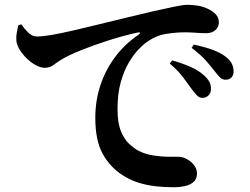

<svg xmlns="http://www.w3.org/2000/svg" viewBox="-20 -754 1040 798"><path d="M820.2 -347.2Q808 -347.9 797.8 -358.4Q787.6 -368.8 774.9 -386.3Q760.9 -406.5 740.7 -433.1Q720.5 -459.7 685.6 -489.9L695.5 -503.1Q737.3 -491.2 771.6 -476.1Q805.9 -461.1 828.8 -439.9Q844.8 -425.6 851.2 -411.6Q857.5 -397.6 856.7 -383.3Q856.7 -367.9 846.6 -357.6Q836.5 -347.2 820.2 -347.2ZM702.9 24.3Q664.8 24.3 627.4 20.2Q590.1 16.1 555.5 5.2Q521 -5.7 489.7 -25.7Q438.1 -58.5 407.1 -114Q376.1 -169.6 376.1 -264.4Q376.1 -335.9 397.4 -400Q418.6 -464 458.8 -517.6Q499 -571.2 555.7 -609.5Q562.2 -614.2 561.4 -617.6Q560.7 -620.9 552.4 -618.9Q493.3 -605.9 431.8 -586.3Q370.3 -566.7 318.5 -545.9Q266.7 -525.2 236.5 -507.1Q221 -498.1 204.3 -485.2Q187.6 -472.2 166.3 -472.2Q149.2 -472.2 129.1 -482.9Q109.1 -493.7 91.1 -511.2Q73.1 -528.7 61.2 -548.5Q49.3 -568.2 47.9 -586.5Q46.9 -604.3 50.2 -620.7Q53.6 -637.2 56 -648.9L68.2 -653Q81.6 -634 97.9 -618.1Q114.2 -602.3 133.9 -602.3Q156.3 -602.3 194 -608.7Q231.7 -615.2 281.2 -626.6Q330.8 -638 390.2 -652.6Q449.6 -667.2 515.5 -683.1Q568.9 -696.4 618.5 -707.6Q668 -718.9 705.1 -726.4Q742.1 -734 757.6 -734Q780.3 -734 802.1 -730.5Q823.9 -727 843.1 -717.7Q863.2 -708.5 876.4 -694.8Q889.7 -681.1 889.7 -661Q889.7 -642.3 875.5 -629.2Q861.4 -616 836.7 -616Q817.1 -616 793.6 -617.9Q770 -619.7 748.5 -619.7Q714.4 -619.7 671.4 -613.3Q628.4 -606.9 588.5 -577.9Q574.8 -568.6 554.9 -547.8Q535 -526.9 515.1 -493.3Q495.2 -459.8 481.8 -412.2Q468.5 -364.7 468.5 -300.7Q468.5 -242.6 482.8 -208.4Q497.1 -174.1 517.2 -155.7Q537.3 -137.4 554.7 -127.8Q583.1 -113.3 616.5 -108Q649.9 -102.7 678.8 -102.6Q707.8 -102.4 721.7 -102.4Q739 -102.4 756.7 -92.7Q774.4 -83 786.6 -67.4Q798.7 -51.8 798.7 -33Q798.7 -10 784.2 2.5Q769.7 14.9 747.8 19.6Q725.9 24.3 702.9 24.3ZM918 -422.6Q903.3 -422.6 893.1 -433.5Q882.9 -444.4 868.1 -463.4Q854.2 -481.2 835 -503.1Q815.8 -525 776.5 -555.2L785.4 -568.6Q828 -559.9 861.7 -547.7Q895.4 -535.5 915.8 -519.8Q935 -505.7 942.9 -490.5Q950.8 -475.2 950.8 -457.8Q950.8 -441.7 942.2 -432.2Q933.5 -422.6 918 -422.6Z"/></svg>

Font: Noto Serif HK ExtraLight
Style: Regular
Weight: 200
Designer: Ryoko NISHIZUKA 西塚涼子 (kana & ideographs); Frank Grießhammer (Latin, Greek & Cyrillic); Wenlong ZHANG 张文龙 (bopomofo); San
Foundry: Adobe
Version: Version 2.002-H1;hotconv 1.1.0;makeotfexe 2.6.0